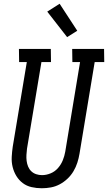

<svg xmlns="http://www.w3.org/2000/svg" viewBox="-20 -996 576 1024"><path d="M203 8Q175 8 148.5 2Q122 -4 101.5 -19.5Q81 -35 67.5 -57Q54 -79 47.5 -105Q41 -131 42.5 -159Q44 -187 48 -214L123 -665H82L81 -735H251L252 -665H201L124 -203Q122 -186 121 -170Q120 -154 122 -138Q124 -122 130 -107.5Q136 -93 147 -82.5Q158 -72 173 -67Q188 -62 204 -62Q227 -62 250 -71.5Q273 -81 289.5 -100Q306 -119 315 -141.5Q324 -164 328 -187L407 -665H366L365 -735H535L536 -665H485L404 -176Q400 -152 392.5 -128.5Q385 -105 372 -83Q359 -61 340 -43Q321 -25 298.5 -13Q276 -1 251.5 3.5Q227 8 203 8ZM338 -798 232 -934 298 -976 392 -832Z"/></svg>

Font: Iosevka Curly Slab
Style: Italic
Weight: 400
Italic angle: -9°
Monospace: yes
Designer: Belleve Invis
Foundry: Belleve Invis
Version: Version 22.1.2; ttfautohint (v1.8.4)